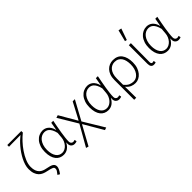

<svg xmlns="http://www.w3.org/2000/svg" viewBox="105 -1777 2989 2989"><g transform="rotate(-45 1599.0 -282.5)"><path d="M342 183 306 162Q334 127 344.5 110Q355 93 355 73Q355 61 350.5 52Q346 43 332.5 36Q319 29 295.5 22.5Q272 16 235 8Q197 1 163.5 -13.5Q130 -28 105.5 -54Q81 -80 66.5 -120Q52 -160 52 -219Q52 -261 65.5 -306Q79 -351 101.5 -395.5Q124 -440 153 -483Q182 -526 214 -563.5Q246 -601 278.5 -632Q311 -663 339 -684Q315 -684 281.5 -683.5Q248 -683 212 -683Q176 -683 142 -682.5Q108 -682 83 -681V-719H391V-681H387Q342 -646 291.5 -592Q241 -538 198 -475Q155 -412 127 -345.5Q99 -279 99 -220Q99 -170 111.5 -136Q124 -102 146 -80Q168 -58 197.5 -46.5Q227 -35 261 -29Q294 -23 319.5 -15.5Q345 -8 362.5 2.5Q380 13 388.5 28.5Q397 44 397 66Q397 86 384 115.5Q371 145 342 183Z M600 12Q560 12 527 -3Q494 -18 470 -48Q446 -78 433 -123Q420 -168 420 -228Q420 -291 437 -340Q454 -389 483 -423Q512 -457 550 -474.5Q588 -492 629 -492Q653 -492 677 -484.5Q701 -477 722 -460Q743 -443 760 -415.5Q777 -388 786 -348H789L812 -480H856Q846 -429 835.5 -374Q825 -319 816.5 -265.5Q808 -212 802.5 -164Q797 -116 797 -80Q797 -56 811 -41.5Q825 -27 845 -27Q854 -27 863 -29.5Q872 -32 880 -35L888 1Q880 5 868 8.5Q856 12 839 12Q801 12 777.5 -15Q754 -42 762 -96H759Q700 12 600 12ZM606 -27Q634 -27 661.5 -41Q689 -55 710.5 -79.5Q732 -104 746 -136Q760 -168 763 -204L771 -298Q759 -348 742.5 -378.5Q726 -409 707 -425.5Q688 -442 668 -447.5Q648 -453 630 -453Q598 -453 568.5 -438Q539 -423 516.5 -394.5Q494 -366 480 -324Q466 -282 466 -228Q466 -135 503 -81Q540 -27 606 -27Z M961 192 918 180 1113 -162 923 -478 967 -492 1134 -204H1138L1284 -480H1332L1159 -163L1365 177L1323 192L1138 -124H1134Z M1582 12Q1542 12 1509 -3Q1476 -18 1452 -48Q1428 -78 1415 -123Q1402 -168 1402 -228Q1402 -291 1419 -340Q1436 -389 1465 -423Q1494 -457 1532 -474.5Q1570 -492 1611 -492Q1635 -492 1659 -484.5Q1683 -477 1704 -460Q1725 -443 1742 -415.5Q1759 -388 1768 -348H1771L1794 -480H1838Q1828 -429 1817.5 -374Q1807 -319 1798.5 -265.5Q1790 -212 1784.5 -164Q1779 -116 1779 -80Q1779 -56 1793 -41.5Q1807 -27 1827 -27Q1836 -27 1845 -29.5Q1854 -32 1862 -35L1870 1Q1862 5 1850 8.5Q1838 12 1821 12Q1783 12 1759.5 -15Q1736 -42 1744 -96H1741Q1682 12 1582 12ZM1588 -27Q1616 -27 1643.5 -41Q1671 -55 1692.5 -79.5Q1714 -104 1728 -136Q1742 -168 1745 -204L1753 -298Q1741 -348 1724.5 -378.5Q1708 -409 1689 -425.5Q1670 -442 1650 -447.5Q1630 -453 1612 -453Q1580 -453 1550.5 -438Q1521 -423 1498.5 -394.5Q1476 -366 1462 -324Q1448 -282 1448 -228Q1448 -135 1485 -81Q1522 -27 1588 -27Z M1978 180V-255Q1978 -314 1994 -358.5Q2010 -403 2038 -432.5Q2066 -462 2102 -477Q2138 -492 2179 -492Q2277 -492 2326.5 -426Q2376 -360 2376 -247Q2376 -186 2359.5 -138Q2343 -90 2315 -56.5Q2287 -23 2251.5 -5.5Q2216 12 2179 12Q2135 12 2096.5 -4.5Q2058 -21 2020 -65Q2021 -30 2021.5 -0.5Q2022 29 2022 57.5Q2022 86 2022.5 115.5Q2023 145 2023 180ZM2176 -27Q2208 -27 2236 -43Q2264 -59 2285 -88Q2306 -117 2318 -157.5Q2330 -198 2330 -247Q2330 -291 2321.5 -329Q2313 -367 2294.5 -394.5Q2276 -422 2247 -437.5Q2218 -453 2177 -453Q2147 -453 2118.5 -440.5Q2090 -428 2068.5 -402.5Q2047 -377 2034 -338Q2021 -299 2021 -245V-108Q2062 -57 2100.5 -42Q2139 -27 2176 -27Z M2585 12Q2520 12 2520 -70V-480H2565Q2562 -270 2562 -64Q2562 -45 2570 -36Q2578 -27 2591 -27Q2602 -27 2620 -33L2627 3Q2619 7 2609 9.5Q2599 12 2585 12ZM2522 -567 2570 -757 2621 -747 2555 -559Z M2890 12Q2850 12 2817 -3Q2784 -18 2760 -48Q2736 -78 2723 -123Q2710 -168 2710 -228Q2710 -291 2727 -340Q2744 -389 2773 -423Q2802 -457 2840 -474.5Q2878 -492 2919 -492Q2943 -492 2967 -484.5Q2991 -477 3012 -460Q3033 -443 3050 -415.5Q3067 -388 3076 -348H3079L3102 -480H3146Q3136 -429 3125.5 -374Q3115 -319 3106.5 -265.5Q3098 -212 3092.5 -164Q3087 -116 3087 -80Q3087 -56 3101 -41.5Q3115 -27 3135 -27Q3144 -27 3153 -29.5Q3162 -32 3170 -35L3178 1Q3170 5 3158 8.5Q3146 12 3129 12Q3091 12 3067.5 -15Q3044 -42 3052 -96H3049Q2990 12 2890 12ZM2896 -27Q2924 -27 2951.5 -41Q2979 -55 3000.5 -79.5Q3022 -104 3036 -136Q3050 -168 3053 -204L3061 -298Q3049 -348 3032.5 -378.5Q3016 -409 2997 -425.5Q2978 -442 2958 -447.5Q2938 -453 2920 -453Q2888 -453 2858.5 -438Q2829 -423 2806.5 -394.5Q2784 -366 2770 -324Q2756 -282 2756 -228Q2756 -135 2793 -81Q2830 -27 2896 -27Z"/></g></svg>

Font: CV Source Sans Light
Style: Regular
Weight: 300
Designer: Paul D. Hunt
Foundry: Adobe Systems Incorporated
Version: Version 3.001